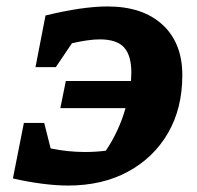

<svg xmlns="http://www.w3.org/2000/svg" viewBox="-20 -565 611 595"><path d="M191 10Q153 10 108 4Q63 -2 20 -12L54 -184H117L137 -105Q190 -94 244 -94Q277 -94 308 -98Q327 -126 343 -160Q359 -194 369 -230H167L184 -314H386Q387 -328 387 -340Q387 -393 364.5 -418Q342 -443 289 -443Q256 -443 203 -431L153 -357H90L121 -517Q236 -545 313 -545Q422 -545 483.5 -488.5Q545 -432 545 -332Q545 -229 500.5 -152.5Q456 -76 376.5 -33Q297 10 191 10Z"/></svg>

Font: Piazzolla SC
Style: Bold Italic
Weight: 700
Italic angle: -11.3°
Designer: Juan Pablo del Peral
Foundry: Huerta Tipografica
Version: Version 1.330